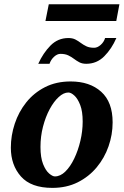

<svg xmlns="http://www.w3.org/2000/svg" viewBox="-20 -892 595 924"><path d="M522 -303.2Q522 -244.1 502.4 -188Q482.9 -131.8 445.3 -86.7Q407.7 -41.5 354 -14.6Q300.3 12.2 231.9 12.2Q129.4 12.2 80.8 -42.7Q32.2 -97.7 32.2 -181.2Q32.2 -239.7 51 -296.6Q69.8 -353.5 106.4 -399.4Q143.1 -445.3 196.8 -472.7Q250.5 -500 319.8 -500Q412.1 -500 467 -450.4Q522 -400.9 522 -303.2ZM377.9 -307.1Q377.9 -356 366 -386.7Q354 -417.5 337.9 -432.1Q321.8 -446.8 309.1 -446.8Q286.1 -446.8 262.5 -425Q238.8 -403.3 219 -366.5Q199.2 -329.6 187 -282.7Q174.8 -235.8 174.8 -185.1Q174.8 -133.8 187.3 -102.5Q199.7 -71.3 216.3 -57.1Q232.9 -43 244.1 -43Q270.5 -43 294.4 -66.4Q318.4 -89.8 337.2 -128.9Q356 -168 366.9 -214.6Q377.9 -261.2 377.9 -307.1ZM164.1 -585Q187.5 -636.7 223.1 -672.9Q258.8 -709 309.1 -709Q329.1 -709 342.8 -701.9Q356.4 -694.8 368.7 -685.5Q380.9 -676.3 395.8 -669.2Q410.6 -662.1 433.1 -662.1Q448.7 -662.1 464.4 -675.8Q480 -689.5 485.8 -709H540Q517.6 -657.2 481.7 -621.1Q445.8 -585 395 -585Q375.5 -585 361.8 -592.3Q348.1 -599.6 335.9 -608.9Q323.7 -618.2 308.6 -625.5Q293.5 -632.8 271 -632.8Q255.4 -632.8 240.2 -618.9Q225.1 -605 218.3 -585ZM554.7 -871.6 539.6 -791H198.7L214.8 -871.6Z"/></svg>

Font: Charis
Style: Bold Italic
Weight: 700
Italic angle: -11°
Designer: Walt Agee, Miriam Martin, Annie Olsen, Victor Gaultney, Lorna Priest, Alan Ward, Bob Hallissy, Martin Hosken, Sharon Cor
Foundry: SIL Global
Version: Version 7.000